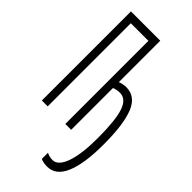

<svg xmlns="http://www.w3.org/2000/svg" viewBox="-294 -779 1088 1088"><g transform="rotate(45 250.0 -235.0)"><path d="M338 244Q320 244 308 241.5Q296 239 285 234V185Q296 190 306.5 193Q317 196 332 196Q376 196 401 125Q426 54 426 -73Q426 -215 404.5 -279.5Q383 -344 333 -344Q308 -344 286 -335V0H239V-666H98V0H51V-714H286V-382Q311 -392 336 -392Q411 -392 443 -311.5Q475 -231 475 -71Q475 83 440.5 163.5Q406 244 338 244Z"/></g></svg>

Font: Noto Sans Mono ExtraCondensed Light
Style: Regular
Weight: 300
Width: 2
Designer: Monotype Design Team
Foundry: Monotype Imaging Inc.
Version: Version 2.014; ttfautohint (v1.8.4.7-5d5b)